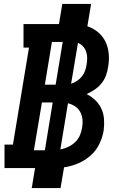

<svg xmlns="http://www.w3.org/2000/svg" viewBox="-20 -858 640 980"><path d="M142 102 159 0H3V-120H46L128 -615H100V-735H281L298 -838H445L426 -724Q456 -714 480.5 -693.5Q505 -673 518.5 -645Q532 -617 535 -583.5Q538 -550 532 -517Q529 -495 521 -473Q513 -451 498 -432.5Q483 -414 463 -400.5Q443 -387 422 -378Q446 -366 466 -347Q486 -328 497.5 -303Q509 -278 511 -249Q513 -220 509 -191Q503 -156 486.5 -122Q470 -88 441 -63Q412 -38 377.5 -23.5Q343 -9 307 -4L289 102ZM209 -426H264L300 -644H245ZM344 -431Q359 -436 373.5 -445.5Q388 -455 398.5 -468.5Q409 -482 414.5 -497.5Q420 -513 422 -529Q425 -545 425 -562Q425 -579 419.5 -594.5Q414 -610 403.5 -621.5Q393 -633 378 -639L343 -431ZM209 -91 249 -335H194L153 -91ZM288 -95Q308 -99 327.5 -108Q347 -117 363 -132Q379 -147 387.5 -166.5Q396 -186 399 -206Q403 -227 401 -248Q399 -269 389.5 -286.5Q380 -304 363.5 -315Q347 -326 327 -331Z"/></svg>

Font: Iosevka Slab HvExObl
Style: Regular
Weight: 900
Width: 7
Italic angle: -9°
Monospace: yes
Designer: Belleve Invis
Foundry: Belleve Invis
Version: Version 11.1.1; ttfautohint (v1.8.3)